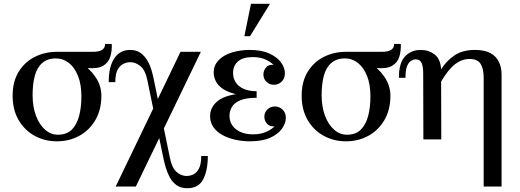

<svg xmlns="http://www.w3.org/2000/svg" viewBox="-20 -740 2760 1019"><path d="M282 -465H474Q538 -465 538 -507H573Q575 -471 565.5 -439.5Q556 -408 527.5 -391Q499 -374 442 -379L404 -383ZM153 -236Q153 -173 171 -125.5Q189 -78 219.5 -51.5Q250 -25 287 -25L282 10Q218 10 164.5 -19Q111 -48 79 -102.5Q47 -157 47 -232Q47 -307 79 -359Q111 -411 164.5 -438Q218 -465 282 -465L277 -430Q232 -430 204 -405.5Q176 -381 164.5 -337Q153 -293 153 -236ZM412 -229Q412 -292 394 -337Q376 -382 345.5 -406Q315 -430 277 -430L282 -465Q347 -447 400.5 -413Q454 -379 486 -332.5Q518 -286 518 -232Q518 -157 486 -102.5Q454 -48 400.5 -19Q347 10 282 10L287 -25Q334 -25 361 -52Q388 -79 400 -125Q412 -171 412 -229Z M1048 88H1083Q1083 164 1058.5 211.5Q1034 259 974 259Q940 259 917.5 243Q895 227 881.5 202Q868 177 859.5 148Q851 119 846 94L763 -310Q752 -367 726 -388.5Q700 -410 671 -410Q655 -410 636.5 -402Q618 -394 605 -371.5Q592 -349 592 -304H557Q557 -387 587 -431Q617 -475 670 -475Q704 -475 726 -459Q748 -443 762.5 -418Q777 -393 785 -364.5Q793 -336 798 -310L881 94Q892 151 917 172.5Q942 194 970 194Q990 194 1007.5 185Q1025 176 1036.5 153Q1048 130 1048 88ZM938 -465H1046L701 250H594Z M1095 -123Q1095 -172 1137.5 -205.5Q1180 -239 1284 -246L1283 -232Q1220 -239 1183 -257Q1146 -275 1130 -301Q1114 -327 1114 -355Q1114 -387 1131 -409.5Q1148 -432 1175 -446.5Q1202 -461 1236 -468Q1270 -475 1305 -475Q1369 -475 1410.5 -455.5Q1452 -436 1472 -408Q1492 -380 1492 -351Q1492 -323 1474.5 -306.5Q1457 -290 1435 -290Q1410 -290 1394 -306Q1378 -322 1378 -344Q1378 -365 1391.5 -381.5Q1405 -398 1432 -396Q1412 -415 1384.5 -426Q1357 -437 1322 -437Q1269 -437 1243 -414Q1217 -391 1217 -353Q1217 -325 1231 -303Q1245 -281 1273 -268.5Q1301 -256 1342 -256V-221Q1285 -221 1253.5 -207Q1222 -193 1210 -171Q1198 -149 1198 -126Q1198 -81 1232.5 -54Q1267 -27 1323 -27Q1360 -27 1388.5 -38.5Q1417 -50 1437 -69Q1410 -68 1396.5 -84Q1383 -100 1383 -121Q1383 -143 1399 -159Q1415 -175 1440 -175Q1462 -175 1479.5 -158.5Q1497 -142 1497 -114Q1497 -86 1476.5 -57Q1456 -28 1414 -9Q1372 10 1306 10Q1268 10 1230.5 2Q1193 -6 1162 -22.5Q1131 -39 1113 -64.5Q1095 -90 1095 -123ZM1277 -548 1312 -720H1413L1307 -548Z M1816 -465H2008Q2072 -465 2072 -507H2107Q2109 -471 2099.5 -439.5Q2090 -408 2061.5 -391Q2033 -374 1976 -379L1938 -383ZM1687 -236Q1687 -173 1705 -125.5Q1723 -78 1753.5 -51.5Q1784 -25 1821 -25L1816 10Q1752 10 1698.5 -19Q1645 -48 1613 -102.5Q1581 -157 1581 -232Q1581 -307 1613 -359Q1645 -411 1698.5 -438Q1752 -465 1816 -465L1811 -430Q1766 -430 1738 -405.5Q1710 -381 1698.5 -337Q1687 -293 1687 -236ZM1946 -229Q1946 -292 1928 -337Q1910 -382 1879.5 -406Q1849 -430 1811 -430L1816 -465Q1881 -447 1934.5 -413Q1988 -379 2020 -332.5Q2052 -286 2052 -232Q2052 -157 2020 -102.5Q1988 -48 1934.5 -19Q1881 10 1816 10L1821 -25Q1868 -25 1895 -52Q1922 -79 1934 -125Q1946 -171 1946 -229Z M2547 250V-327Q2547 -376 2530.5 -401.5Q2514 -427 2472 -427Q2432 -427 2396 -400Q2360 -373 2321 -307V-372Q2349 -417 2392 -446Q2435 -475 2500 -475Q2553 -475 2584 -457.5Q2615 -440 2628.5 -410.5Q2642 -381 2642 -345V250ZM2227 0 2226 -351Q2226 -386 2217.5 -405.5Q2209 -425 2186 -425Q2175 -425 2162 -417.5Q2149 -410 2140.5 -389Q2132 -368 2132 -327H2097Q2097 -406 2129.5 -440.5Q2162 -475 2213 -475Q2255 -475 2286.5 -451Q2318 -427 2321 -372L2322 0Z"/></svg>

Font: Brygada 1918 Medium
Style: Regular
Weight: 500
Designer: Mateusz Machalski | Borys Kosmynka | Przemek Hoffer
Foundry: NIEPODLEGLA 2018
Version: Version 3.006